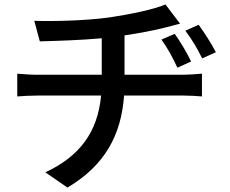

<svg xmlns="http://www.w3.org/2000/svg" viewBox="-20 -787 1040 868"><path d="M770 -634 710 -608C740 -565 758 -532 782 -481L844 -509C824 -551 794 -600 770 -634ZM878 -675 818 -648C850 -605 869 -573 894 -523L956 -551C934 -593 902 -642 878 -675ZM58 -454V-351C83 -353 118 -355 149 -355H437C422 -190 340 -80 185 -8L285 61C455 -40 528 -177 541 -355H811C837 -355 869 -353 893 -351V-454C872 -452 830 -449 809 -449H543V-627C610 -637 679 -650 729 -663C744 -667 766 -673 794 -680L728 -767C679 -745 568 -722 473 -708C364 -693 210 -690 135 -693L160 -600C232 -602 341 -605 440 -614V-449H148C117 -449 83 -452 58 -454Z"/></svg>

Font: Noto Sans CJK HK Medium
Style: Regular
Weight: 500
Designer: Ryoko NISHIZUKA 西塚涼子 (kana, bopomofo & ideographs); Paul D. Hunt (Latin, Greek & Cyrillic); Sandoll Communications 산돌커뮤니
Foundry: Adobe
Version: Version 2.004;hotconv 1.0.118;makeotfexe 2.5.65603